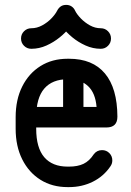

<svg xmlns="http://www.w3.org/2000/svg" viewBox="-20 -761 535 785"><path d="M86 -239.8Q68.5 -239.8 56.5 -252Q44.5 -264.2 44.5 -281.8Q44.5 -299.2 56.5 -311.5Q68.5 -323.8 86 -323.8H374.8Q370 -381 339.9 -409Q309.8 -437 262.2 -437H256.5Q194 -437 161 -398.8Q128 -360.5 128 -281.8V-234.5Q128 -156.8 161 -118.2Q194 -79.8 256.5 -79.8H262.2Q297.5 -79.8 321.5 -91.2Q345.5 -102.8 363 -129.8Q375.8 -147.2 397.2 -147.2Q415 -147.2 427.1 -135Q439.2 -122.8 439.2 -105.2Q439.2 -91.8 431.5 -81Q403.8 -40 359.4 -18Q315 4 262.2 4H256.5Q193.2 4 145.5 -25.9Q97.8 -55.8 70.9 -109.5Q44 -163.2 44 -234.5V-281.8Q44 -353.8 70.9 -407.4Q97.8 -461 145.5 -490.9Q193.2 -520.8 256.5 -520.8H262.2Q358.8 -520.8 409.1 -460.5Q459.5 -400.2 460 -284.2Q460 -239.8 415 -239.8ZM321.2 -315.8Q321.2 -299 308.9 -286.9Q296.5 -274.8 280 -274.8Q262.5 -274.8 250.2 -286.9Q238 -299 238 -315.8V-460Q238 -477.2 250.2 -489.6Q262.5 -502 280 -502Q296.5 -502 308.9 -489.6Q321.2 -477.2 321.2 -460ZM213.5 -717Q219 -728 228 -734.5Q237 -741 250.8 -741Q263.5 -741 273 -734.5Q282.5 -728 287.2 -717Q294.5 -702.2 310.6 -685.5Q326.8 -668.8 347.9 -657.1Q369 -645.5 392 -645.5Q409.5 -645.5 421.6 -633.2Q433.8 -621 433.8 -603.5Q433.8 -586 421.6 -573.8Q409.5 -561.5 392 -561.5Q359.8 -561.5 329.8 -575Q299.8 -588.5 275.6 -608.5Q251.5 -628.5 236.2 -648.5H264.5Q249 -628.5 224.5 -608.5Q200 -588.5 170.1 -575Q140.2 -561.5 108 -561.5Q90.5 -561.5 78.2 -573.8Q66 -586 66 -603.5Q66 -621 78.2 -633.2Q90.5 -645.5 108 -645.5Q130.8 -645.5 152.2 -657.1Q173.8 -668.8 189.9 -685.5Q206 -702.2 213.5 -717Z"/></svg>

Font: Libertine-Super Thin
Style: Regular
Weight: 100
Designer: Bastien Sozeau
Foundry: NBR — Bastien Sozeau
Version: Version 2.003;gftools[0.9.33]